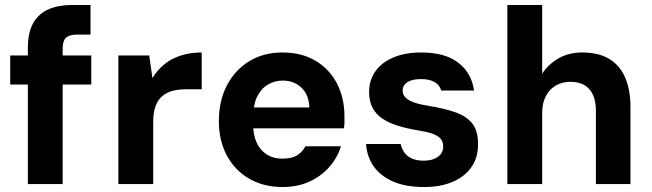

<svg xmlns="http://www.w3.org/2000/svg" viewBox="-20 -740 2622 772"><path d="M92 0V-546Q92 -610 114 -648Q136 -686 176 -703Q216 -720 269 -720H344V-601H291Q259 -601 245.5 -588.5Q232 -576 232 -546V0ZM21 -400V-517H347V-400Z M456 0V-517H580L593 -426Q613 -459 641.5 -482Q670 -505 708 -517Q746 -529 791 -529V-381H727Q699 -381 675 -375Q651 -369 633 -354Q615 -339 605.5 -313.5Q596 -288 596 -249V0Z M1116 12Q1040 12 982 -21.5Q924 -55 892 -115Q860 -175 860 -253Q860 -334 892 -396Q924 -458 981.5 -493.5Q1039 -529 1116 -529Q1193 -529 1249 -495.5Q1305 -462 1335 -404Q1365 -346 1365 -272Q1365 -262 1365 -249.5Q1365 -237 1363 -224H959V-308H1224Q1222 -359 1192 -387.5Q1162 -416 1117 -416Q1084 -416 1056.5 -399.5Q1029 -383 1013.5 -350.5Q998 -318 998 -268V-239Q998 -197 1012 -166.5Q1026 -136 1052.5 -119Q1079 -102 1115 -102Q1153 -102 1174.5 -115.5Q1196 -129 1208 -152H1351Q1337 -106 1304 -68.5Q1271 -31 1223.5 -9.5Q1176 12 1116 12Z M1685 12Q1610 12 1559.5 -10.5Q1509 -33 1482 -72Q1455 -111 1452 -161H1591Q1595 -143 1605.5 -127.5Q1616 -112 1635.5 -103Q1655 -94 1683 -94Q1709 -94 1726.5 -101.5Q1744 -109 1753 -121.5Q1762 -134 1762 -150Q1762 -172 1750 -184Q1738 -196 1715.5 -203.5Q1693 -211 1660 -216Q1617 -223 1581 -234Q1545 -245 1518.5 -262.5Q1492 -280 1478 -306.5Q1464 -333 1464 -371Q1464 -416 1488.5 -452Q1513 -488 1560.5 -508.5Q1608 -529 1674 -529Q1769 -529 1822.5 -488Q1876 -447 1886 -376H1754Q1748 -398 1727.5 -410Q1707 -422 1673 -422Q1637 -422 1618 -409.5Q1599 -397 1599 -375Q1599 -361 1609 -349.5Q1619 -338 1641 -329.5Q1663 -321 1700 -315Q1768 -304 1812.5 -288Q1857 -272 1880 -242Q1903 -212 1902 -158Q1902 -106 1875.5 -68Q1849 -30 1800.5 -9Q1752 12 1685 12Z M2020 0V-720H2160V-444Q2185 -482 2226 -505.5Q2267 -529 2321 -529Q2386 -529 2429 -503.5Q2472 -478 2493.5 -428.5Q2515 -379 2515 -308V0H2376V-295Q2376 -351 2350 -381Q2324 -411 2273 -411Q2241 -411 2215.5 -396.5Q2190 -382 2175 -354Q2160 -326 2160 -286V0Z"/></svg>

Font: DM Sans 11pt ExtraBold
Style: Regular
Weight: 800
Version: Version 4.004;gftools[0.9.30]